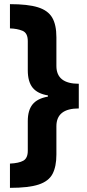

<svg xmlns="http://www.w3.org/2000/svg" viewBox="-20 -741 420 926"><path d="M28 48Q71 46 92.5 34Q114 22 114 -14V-157Q114 -209 137 -237.5Q160 -266 211 -275V-281Q161 -289 137.5 -318Q114 -347 114 -402V-543Q114 -582 88.5 -592.5Q63 -603 28 -604V-721Q114 -721 162.5 -706Q211 -691 231.5 -656.5Q252 -622 252 -561V-423Q252 -337 360 -337V-218Q252 -218 252 -132V4Q252 62 233.5 97.5Q215 133 166.5 149Q118 165 28 165Z"/></svg>

Font: Noto Sans Thai Cond ExtBd
Style: Regular
Weight: 800
Width: 3
Designer: Monotype Design Team
Foundry: Monotype Imaging Inc.
Version: Version 2.002; ttfautohint (v1.8.4.7-5d5b)